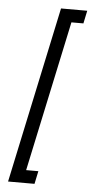

<svg xmlns="http://www.w3.org/2000/svg" viewBox="-55 -773 406 846"><g transform="rotate(5 148.0 -350.0)"><path d="M14 40 180 -740H296L284 -683H231L89 -17H143L131 40Z"/></g></svg>

Font: Raleway
Style: Italic
Weight: 400
Italic angle: -12°
Designer: Matt McInerney, Pablo Impallari, Rodrigo Fuenzalida
Foundry: Matt McInerney, Pablo Impallari, Rodrigo Fuenzalida
Version: Version 4.026